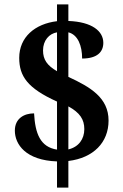

<svg xmlns="http://www.w3.org/2000/svg" viewBox="-20 -780 565 879"><path d="M241 -41V79H293V-43C408 -57 477 -128 477 -228C477 -332 395 -381 293 -428V-632C337 -621 356 -570 356 -512C426 -512 453 -543 453 -584C453 -637 402 -680 293 -684V-760H241V-683C140 -671 68 -610 68 -515C68 -431 106 -376 241 -315V-95C164 -107 141 -169 136 -261C91 -261 48 -238 48 -182C48 -119 98 -46 241 -41ZM241 -632V-454C196 -480 177 -507 177 -549C177 -595 205 -626 241 -632ZM293 -96V-293C346 -264 366 -233 366 -189C366 -143 340 -107 293 -96Z"/></svg>

Font: Noto Serif Georgian SemiCondensed Bold
Style: Regular
Weight: 700
Width: 4
Designer: Monotype Design Team, Akaki Razmadze
Foundry: Google LLC
Version: Version 2.003